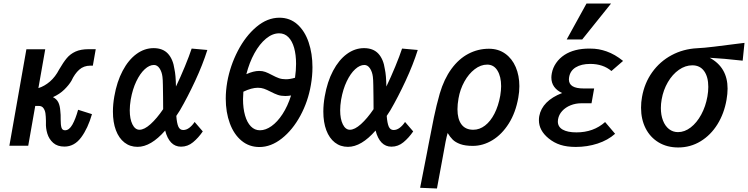

<svg xmlns="http://www.w3.org/2000/svg" viewBox="-20 -831 4266 1095"><path d="M242 -132V-142.5Q241.5 -167 239.2 -184Q237 -201 228 -214Q219 -227 200.5 -227H181L141 0H33.5L130.5 -550H238L199 -328.5Q234 -339.5 264.8 -366Q295.5 -392.5 317.5 -435Q341 -475.5 360.8 -499.2Q380.5 -523 410.5 -536.8Q440.5 -550.5 486 -550.5H526L509.5 -456.5H495Q457.5 -456.5 431.8 -433.5Q406 -410.5 387.5 -370.5Q373.5 -346.5 346.8 -320.2Q320 -294 282 -277Q303 -266.5 312.5 -247.5Q322 -228.5 324 -197.5Q325.5 -188.5 325.8 -175.5Q326 -162.5 326 -150Q326 -119 330.5 -103.5Q335 -88 351 -88Q374.5 -88 392.8 -120.2Q411 -152.5 425.5 -205L504.5 -180Q481.5 -99.5 442.8 -47.2Q404 5 347.5 5Q307.5 5 283.5 -16.2Q259.5 -37.5 250 -68.8Q240.5 -100 242 -132Z M624 -194.5Q624 -236.5 632 -281.5Q646.5 -365 679.5 -427.2Q712.5 -489.5 758.2 -523Q804 -556.5 856 -556.5Q908.5 -556.5 937.8 -525Q967 -493.5 975 -436Q982.5 -402.5 983.5 -337.5Q1009 -390 1034.5 -452Q1060 -514 1073 -554L1162.5 -546Q1136 -462 1093 -369.5Q1050 -277 1006 -201.5L985.5 -170Q988.5 -129 997 -109.2Q1005.5 -89.5 1025 -89.5Q1043 -89.5 1060 -102.5Q1077 -115.5 1090 -135.5L1136.5 -81.5Q1111.5 -45 1081 -19.8Q1050.5 5.5 1012.5 5.5Q979 5.5 956.2 -18Q933.5 -41.5 922 -86.5Q840.5 6.5 764.5 6.5Q721.5 6.5 689.8 -18.2Q658 -43 641 -88.2Q624 -133.5 624 -194.5ZM720 -202Q720 -152.5 735.2 -121.8Q750.5 -91 775.5 -91Q803 -91 838.8 -123.2Q874.5 -155.5 910.5 -208.5Q910 -228.5 910 -277.5Q909.5 -312 909 -345.2Q908.5 -378.5 906.5 -393Q903 -421.5 890 -441Q877 -460.5 858 -460.5Q832 -460.5 805.5 -436.2Q779 -412 757.5 -367.2Q736 -322.5 725.5 -263Q720 -229 720 -202Z M1267.5 -269Q1267.5 -313.5 1276 -363.5Q1292.5 -456 1336.2 -540.5Q1380 -625 1442.2 -677.5Q1504.5 -730 1573.5 -730Q1633.5 -730 1676 -692Q1718.5 -654 1740.2 -589.8Q1762 -525.5 1762 -447.5Q1762 -397.5 1753 -346.5Q1737 -252.5 1693 -171.2Q1649 -90 1587.2 -41.2Q1525.5 7.5 1459.5 7.5Q1401 7.5 1357.5 -28.5Q1314 -64.5 1290.8 -127.5Q1267.5 -190.5 1267.5 -269ZM1640 -286.5Q1622 -283.5 1607 -283.5Q1582.5 -283.5 1564.5 -289.8Q1546.5 -296 1522.5 -308.5Q1501 -319.5 1485.5 -325Q1470 -330.5 1450.5 -330.5Q1415 -330.5 1368 -308Q1366 -279 1366 -265.5Q1366 -213 1377.5 -172.8Q1389 -132.5 1410.8 -110.2Q1432.5 -88 1462.5 -88Q1495 -88 1528.5 -111.8Q1562 -135.5 1591.2 -180.2Q1620.5 -225 1640 -286.5ZM1458 -426.5Q1477.5 -426.5 1493.2 -420.8Q1509 -415 1530.5 -403.5Q1554 -391 1571 -385Q1588 -379 1610.5 -379Q1634 -379 1662.5 -387.5Q1668.5 -429.5 1668.5 -467Q1668.5 -518.5 1657.5 -557.8Q1646.5 -597 1624.8 -619Q1603 -641 1572 -641Q1534 -641 1497.2 -610.8Q1460.5 -580.5 1431.2 -527.5Q1402 -474.5 1385 -408Q1426 -426.5 1458 -426.5Z M1824 -194.5Q1824 -236.5 1832 -281.5Q1846.5 -365 1879.5 -427.2Q1912.5 -489.5 1958.2 -523Q2004 -556.5 2056 -556.5Q2108.5 -556.5 2137.8 -525Q2167 -493.5 2175 -436Q2182.5 -402.5 2183.5 -337.5Q2209 -390 2234.5 -452Q2260 -514 2273 -554L2362.5 -546Q2336 -462 2293 -369.5Q2250 -277 2206 -201.5L2185.5 -170Q2188.5 -129 2197 -109.2Q2205.5 -89.5 2225 -89.5Q2243 -89.5 2260 -102.5Q2277 -115.5 2290 -135.5L2336.5 -81.5Q2311.5 -45 2281 -19.8Q2250.5 5.5 2212.5 5.5Q2179 5.5 2156.2 -18Q2133.5 -41.5 2122 -86.5Q2040.5 6.5 1964.5 6.5Q1921.5 6.5 1889.8 -18.2Q1858 -43 1841 -88.2Q1824 -133.5 1824 -194.5ZM1920 -202Q1920 -152.5 1935.2 -121.8Q1950.5 -91 1975.5 -91Q2003 -91 2038.8 -123.2Q2074.5 -155.5 2110.5 -208.5Q2110 -228.5 2110 -277.5Q2109.5 -312 2109 -345.2Q2108.5 -378.5 2106.5 -393Q2103 -421.5 2090 -441Q2077 -460.5 2058 -460.5Q2032 -460.5 2005.5 -436.2Q1979 -412 1957.5 -367.2Q1936 -322.5 1925.5 -263Q1920 -229 1920 -202Z M2376 240 2415.5 38.5 2424.5 -9Q2440 -92 2454.5 -161.2Q2469 -230.5 2488 -297.5Q2512.5 -380.5 2554.5 -438Q2596.5 -495.5 2651.2 -524.2Q2706 -553 2768.5 -553Q2822 -553 2861.2 -525Q2900.5 -497 2921.2 -448.5Q2942 -400 2942 -339.5Q2942 -307.5 2936 -274.5Q2921 -189 2881.8 -126.8Q2842.5 -64.5 2788.8 -31.8Q2735 1 2676.5 1Q2633 1 2605 -9.2Q2577 -19.5 2561.8 -34.8Q2546.5 -50 2533 -72.5Q2527.5 -53.5 2521.2 -22.8Q2515 8 2505.5 63Q2486 172.5 2472 244ZM2833 -285.5Q2838 -316.5 2838 -339.5Q2838 -394 2817.2 -428.2Q2796.5 -462.5 2758.5 -462.5Q2721.5 -462.5 2687.2 -436.2Q2653 -410 2628.5 -365.8Q2604 -321.5 2595 -270Q2589 -236.5 2589 -208Q2589 -152 2611.8 -121.5Q2634.5 -91 2679 -91Q2715 -91 2746.2 -115Q2777.5 -139 2800 -183Q2822.5 -227 2833 -285.5Z M3108.5 -42Q3053.5 -87 3053.5 -145.5Q3053.5 -158.5 3055.5 -169Q3063.5 -212 3096.2 -245.2Q3129 -278.5 3186 -300.5Q3156.5 -314 3140.5 -336.2Q3124.5 -358.5 3124.5 -389Q3124.5 -399 3127 -413Q3133 -445 3151.8 -472Q3170.5 -499 3199.5 -518Q3255 -554 3341.5 -554Q3372.5 -554 3395 -549.8Q3417.5 -545.5 3439 -538Q3487.5 -521 3533.5 -483.5L3467 -426Q3419.5 -466.5 3346 -466.5Q3295.5 -466.5 3263.2 -446.8Q3231 -427 3225.5 -389Q3225 -384 3224.5 -378.5Q3224.5 -352 3245.5 -339.2Q3266.5 -326.5 3308.5 -326.5H3368.5L3353.5 -242H3294.5Q3263 -242 3234.2 -230.5Q3205.5 -219 3186.2 -198Q3167 -177 3162.5 -150Q3161.5 -142 3161.5 -138Q3161.5 -107.5 3189.2 -91.8Q3217 -76 3267.5 -76Q3365 -76 3431 -135L3488 -68Q3447 -31.5 3388 -12.2Q3329 7 3263.5 7Q3213.5 7 3176.5 -4.8Q3139.5 -16.5 3108.5 -42ZM3212 -606 3325 -811H3465L3300.5 -606Z M3636 -216.5Q3636 -249 3641.5 -278Q3655.5 -357.5 3699.5 -419Q3743.5 -480.5 3810 -516.2Q3876.5 -552 3956.5 -556Q3992.5 -557.5 4052.5 -564.8Q4112.5 -572 4197 -583L4226 -586.5L4215.5 -485Q4103.5 -497.5 4027.5 -501.5Q4129.5 -446.5 4129.5 -325.5Q4129.5 -296.5 4123.5 -262Q4110 -184 4071.8 -122.2Q4033.5 -60.5 3975.5 -25.2Q3917.5 10 3848 10Q3784 10 3736 -19Q3688 -48 3662 -99.2Q3636 -150.5 3636 -216.5ZM4014.5 -281Q4019.5 -309 4019.5 -335.5Q4019.5 -392.5 3995.8 -425.5Q3972 -458.5 3928.5 -458.5Q3888.5 -458.5 3851.8 -432.8Q3815 -407 3789 -362.5Q3763 -318 3753.5 -264Q3749 -238.5 3749 -215Q3749 -175 3761 -143.8Q3773 -112.5 3795.2 -95Q3817.5 -77.5 3846.5 -77.5Q3884.5 -77.5 3919.2 -104.2Q3954 -131 3979.2 -177.5Q4004.5 -224 4014.5 -281Z"/></svg>

Font: JuliaMono SemiBold
Style: Italic
Weight: 600
Italic angle: -9°
Monospace: yes
Designer: cormullion
Foundry: corm
Version: Version 0.056; ttfautohint (v1.8.4)